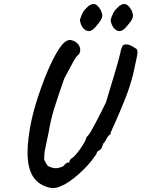

<svg xmlns="http://www.w3.org/2000/svg" viewBox="-20 -887 714 969"><path d="M119 -117Q119 -184 138 -275Q153 -348 189.5 -449.5Q226 -551 264 -618Q287 -657 304 -672Q321 -687 337 -685Q359 -681 372 -666.5Q385 -652 385 -635Q385 -615 368 -604Q360 -595 346 -568.5Q332 -542 328 -535L304 -490Q269 -390 252.5 -336Q236 -282 226 -222Q208 -139 205.5 -123.5Q203 -108 203 -81Q206 -75 211 -65.5Q216 -56 220 -51.5Q224 -47 229 -46Q247 -38 262 -38Q280 -38 302 -50Q306 -58 313.5 -62.5Q321 -67 323 -68Q325 -65 326 -65Q329 -65 331 -72V-73Q331 -78 340 -87Q350 -91 367.5 -112.5Q385 -134 399.5 -157.5Q414 -181 414 -187Q414 -192 419.5 -198Q425 -204 427 -206Q434 -213 462.5 -267Q491 -321 515 -371Q530 -420 556.5 -509Q583 -598 588 -623Q590 -636 594 -645Q598 -654 599 -657Q607 -663 616 -663Q632 -663 649 -652.5Q666 -642 669 -640Q674 -634 674 -623Q674 -611 665 -573Q660 -553 652 -513Q636 -450 614 -394Q592 -338 557 -259Q553 -250 548 -239.5Q543 -229 538 -216V-210Q526 -203 519 -189Q516 -184 511.5 -175.5Q507 -167 502 -164Q499 -155 496.5 -149Q494 -143 493 -141Q492 -135 484 -130Q476 -125 474 -124Q470 -122 468 -115Q466 -108 464 -106Q430 -55 377 -8Q324 39 284 54Q264 62 249 62Q236 62 229 60Q173 46 146 3Q119 -40 119 -117ZM384 -789Q387 -800 395 -817.5Q403 -835 416 -846Q419 -848 424 -854Q429 -860 434 -861Q443 -867 451 -867Q471 -867 488 -837Q496 -819 496 -809Q496 -798 489.5 -786.5Q483 -775 468 -758Q447 -730 428 -730Q415 -730 403 -742Q394 -750 388 -766.5Q382 -783 384 -789ZM539 -789Q542 -800 550 -817.5Q558 -835 571 -846Q574 -848 579 -854Q584 -860 589 -861Q598 -867 606 -867Q626 -867 643 -837Q651 -819 651 -809Q651 -798 644.5 -786.5Q638 -775 623 -758Q602 -730 583 -730Q570 -730 558 -742Q549 -750 543 -766.5Q537 -783 539 -789Z"/></svg>

Font: Caveat
Style: Bold
Weight: 700
Designer: Pablo Impallari
Foundry: Pablo Impallari
Version: Version 1.500; ttfautohint (v1.6)